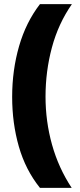

<svg xmlns="http://www.w3.org/2000/svg" viewBox="-20 -754 387 932"><path d="M39 -284Q39 -413 72.5 -529.5Q106 -646 174 -734H329Q263 -639 232 -523.5Q201 -408 201 -285Q201 -165 232.5 -52Q264 61 328 158H174Q104 71 71.5 -42.5Q39 -156 39 -284Z"/></svg>

Font: Noto Sans Lao Looped SemiCondensed Black
Style: Regular
Weight: 900
Width: 4
Designer: Mark Frömberg, Ben Mitchell
Foundry: The Fontpad Ltd
Version: Version 1.002; ttfautohint (v1.8.4.7-5d5b)